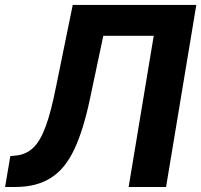

<svg xmlns="http://www.w3.org/2000/svg" viewBox="-42 -747 804 767"><path d="M-21.7 0 -0.7 -123.6 19.9 -125.4Q60.7 -128.9 89.8 -155.9Q104.4 -169.4 117 -190.9Q129.6 -212.4 140.8 -242.9Q152 -273.4 162.3 -313.4Q172.6 -353.3 182.5 -403.8L248.6 -727.3H742.2L621.4 0H471.9L572.1 -604H370.7L317.1 -350.9Q291.5 -229 255.3 -151.6Q237.2 -112.9 214.3 -84.3Q191.4 -55.8 162.3 -37.1Q133.2 -18.5 97.5 -9.2Q61.8 0 18.1 0Z"/></svg>

Font: Inter P
Style: Bold Italic
Weight: 700
Italic angle: 9.39999°
Designer: Rasmus Andersson
Foundry: rsms
Version: Version 3.018;git-588b23468